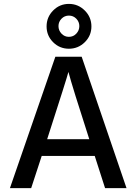

<svg xmlns="http://www.w3.org/2000/svg" viewBox="-20 -965 700 985"><path d="M295.5 -869Q280 -853 280 -831Q280 -809 295.5 -792.5Q311 -776 333.5 -776Q356 -776 371.5 -792.5Q387 -809 387 -831Q387 -853 371.5 -869Q356 -885 333.5 -885Q311 -885 295.5 -869ZM333.5 -945Q381 -945 415 -911Q449 -877 449 -829.5Q449 -782 415 -748.5Q381 -715 333.5 -715Q286 -715 252.5 -748.5Q219 -782 219 -829.5Q219 -877 252.5 -911Q286 -945 333.5 -945ZM140 0H31L264 -674H399L629 0H519L466 -165H194ZM331 -596Q324 -567 222 -251H438Q351 -520 331 -596Z"/></svg>

Font: Hind Guntur Medium
Style: Regular
Weight: 500
Designer: Manushi Parikh, Hitesh Malaviya
Foundry: Indian Type Foundry
Version: Version 1.000;PS 1.0;hotconv 1.0.86;makeotf.lib2.5.63406; tt